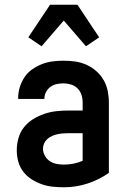

<svg xmlns="http://www.w3.org/2000/svg" viewBox="-20 -785 540 813"><path d="M251 8Q227 8 203 5.5Q179 3 156.5 -5Q134 -13 113.5 -26Q93 -39 78.5 -58Q64 -77 57.5 -100.5Q51 -124 51 -148Q51 -174 58 -199.5Q65 -225 81 -245.5Q97 -266 119.5 -280Q142 -294 166.5 -302.5Q191 -311 217 -314Q243 -317 269 -317H330V-351Q330 -368 325 -383.5Q320 -399 308.5 -410.5Q297 -422 281 -427Q265 -432 249 -432Q234 -432 220 -429Q206 -426 194 -417.5Q182 -409 175 -395.5Q168 -382 168 -368V-366H57V-371Q57 -394 64 -416.5Q71 -439 84 -458.5Q97 -478 116.5 -491.5Q136 -505 157.5 -513.5Q179 -522 202.5 -525Q226 -528 249 -528Q274 -528 298.5 -524.5Q323 -521 345.5 -511Q368 -501 387 -484.5Q406 -468 418.5 -446.5Q431 -425 436 -400.5Q441 -376 441 -351V-53Q400 -24 351 -8Q302 8 251 8ZM251 -88Q271 -88 291 -92Q311 -96 330 -104V-221H269Q257 -221 245.5 -220Q234 -219 222.5 -216.5Q211 -214 200 -209Q189 -204 180.5 -196.5Q172 -189 167 -178Q162 -167 162 -155Q162 -140 170 -125.5Q178 -111 191 -102.5Q204 -94 219.5 -91Q235 -88 251 -88ZM156 -589 100 -627 192 -765H308L369 -673L400 -627L344 -589L250 -698Z"/></svg>

Font: Moesevka
Style: Bold
Weight: 700
Monospace: yes
Designer: Belleve Invis
Foundry: Belleve Invis
Version: Version 32.5.0; ttfautohint (v1.8.4)